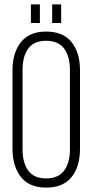

<svg xmlns="http://www.w3.org/2000/svg" viewBox="-20 -850 421 876"><path d="M121 -830H162V-745H121ZM218 -830H259V-745H218ZM190 -706Q268 -706 306.5 -658Q345 -610 345 -529V-171Q345 -90 306.5 -42Q268 6 190 6Q114 6 75.5 -42.5Q37 -91 37 -171V-529Q37 -609 75.5 -657.5Q114 -706 190 -706ZM190 -664Q135 -664 109 -628.5Q83 -593 83 -532V-168Q83 -107 109 -71.5Q135 -36 190 -36Q246 -36 272.5 -71.5Q299 -107 299 -168V-532Q299 -593 272.5 -628.5Q246 -664 190 -664Z"/></svg>

Font: Bebas Neue Book
Style: Regular
Weight: 400
Designer: Ryoichi Tsunekawa
Foundry: Ryoichi Tsunekawa
Version: Version 001.003